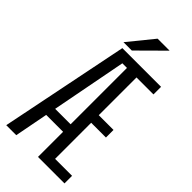

<svg xmlns="http://www.w3.org/2000/svg" viewBox="-267 -923 984 984"><g transform="rotate(45 225.0 -431.0)"><path d="M129.5 -725.5 240.5 -862H327.5L190 -725.5ZM235.5 0V-182H113L78 0H5.5L147 -700H427.5V-645H304.5V-371.5H411.5V-316.5H304.5V-55H427.5V0ZM123.5 -236.5H235.5V-645H202Z"/></g></svg>

Font: League Mono Condensed Light
Style: Regular
Weight: 300
Width: 1
Designer: Tyler Finck
Foundry: The League of Moveable Type / Tyler Finck
Version: Version 2.210